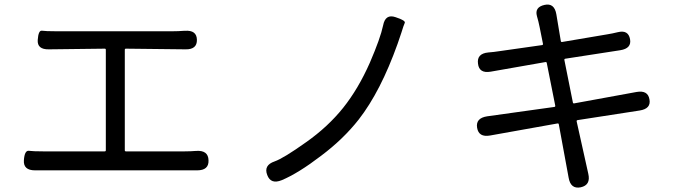

<svg xmlns="http://www.w3.org/2000/svg" viewBox="-20 -803 3040 860"><path d="M137 -40Q84 -40 87 -85Q90 -130 109.5 -127.5Q129 -125 172 -125H449Q454 -125 454 -130V-580Q454 -585 449 -585L199 -582Q146 -581 149 -624Q152 -668 168 -665.5Q184 -663 229 -663H754Q779 -663 804 -665H808Q861 -669 862 -625Q863 -581 811 -582L544 -585Q539 -585 539 -580V-130Q539 -125 544 -125H808Q833 -125 858 -127Q913 -131 914 -85Q916 -40 863 -40Z M1242 4Q1193 24 1177 -19Q1160 -63 1210 -80Q1250 -94 1351 -166Q1449 -235 1517 -320Q1585 -405 1637 -523Q1684 -632 1696 -689Q1706 -742 1752 -726Q1798 -711 1793 -700.5Q1788 -690 1778 -657Q1770 -632 1761 -607Q1685 -394 1587 -268Q1518 -180 1418 -105Q1316 -27 1242 4Z M2581 36Q2536 45 2527 -7L2483 -246Q2482 -251 2477 -250L2175 -196Q2124 -187 2117 -231Q2110 -274 2162 -282L2463 -324Q2468 -325 2467 -330L2429 -521Q2428 -526 2423 -525L2178 -482Q2126 -473 2121 -518Q2115 -563 2167 -568Q2193 -570 2218 -574L2408 -601Q2413 -602 2412 -607L2397 -682Q2392 -707 2385 -731Q2374 -771 2419 -781Q2463 -791 2472 -739L2492 -619Q2493 -614 2498 -615L2699 -649Q2724 -653 2748 -659Q2794 -670 2802 -628Q2810 -586 2758 -578L2512 -540Q2507 -539 2508 -534L2546 -344Q2547 -339 2552 -340L2831 -391Q2882 -400 2889 -358Q2897 -316 2845 -308L2567 -265Q2562 -264 2563 -259L2615 -25Q2627 26 2581 36Z"/></svg>

Font: Resource Han Rounded JP
Style: Regular
Weight: 400
Designer: Cyano Hao (round all glyphs); Ryoko NISHIZUKA 西塚涼子 (kana, bopomofo & ideographs); Paul D. Hunt (Latin, Greek & Cyrillic)
Foundry: Cyano Hao
Version: 0.990